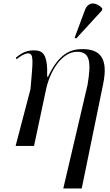

<svg xmlns="http://www.w3.org/2000/svg" viewBox="-20 -823 619 1083"><path d="M410 -606 555 -764 557 -776C526 -810 478 -818 459 -766L401 -610ZM337 240H441L562 -350C590 -487 551 -546 446 -546C382 -546 314 -525 251 -390H246C250 -521 221 -539 169 -539C121 -539 89 -514 69 -497L74 -489C94 -506 120 -522 138 -522C172 -522 166 -482 152 -320L68 0H172L240 -320C263 -425 330 -531 415 -531C486 -531 496 -478 474 -345Z"/></svg>

Font: Noto Serif Display
Style: Italic
Weight: 400
Italic angle: -12°
Designer: Monotype Design Team
Foundry: Monotype Imaging Inc.
Version: Version 2.009